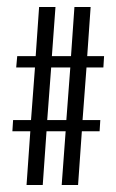

<svg xmlns="http://www.w3.org/2000/svg" viewBox="-20 -595 330 544"><path d="M201.2 -70.8H154.8L166 -223.1H111.8L101.1 -70.8H55.2L65.9 -223.1H15.1L17.1 -254.9H67.9L79.1 -403.8H25.9L28.8 -436H81.1L90.8 -575.2H137.2L127 -436H181.2L190.9 -575.2H236.8L227.1 -436H274.9L272.9 -403.8H225.1L213.9 -254.9H264.2L262.2 -223.1H211.9ZM113.8 -254.9H168L179.2 -403.8H125Z"/></svg>

Font: Bigelow Rules
Style: Regular
Weight: 400
Designer: Astigmatic (AOETI)
Foundry: Astigmatic (AOETI)
Version: Version 1.001